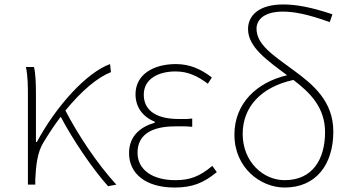

<svg xmlns="http://www.w3.org/2000/svg" viewBox="-20 -827 1573 860"><path d="M501 0C414 -95 327 -227 273 -332C345 -420 416 -480 477 -504L473 -540C368 -502 233 -354 145 -191H141V-409C141 -453 139 -503 132 -527H96C105 -486 105 -439 105 -396V0H138V-24C141 -85 147 -144 174 -188C201 -233 227 -271 252 -304C305 -203 394 -71 464 7Z M762 13C841 13 891 -7 951 -56L931 -84C875 -37 831 -20 766 -20C662 -20 596 -67 596 -143C596 -219 652 -261 765 -261C790 -261 810 -262 841 -259V-296C814 -293 801 -294 781 -294C669 -294 624 -340 624 -403C624 -474 690 -507 766 -507C822 -507 864 -487 911 -452L929 -480C882 -516 832 -540 768 -540C668 -540 587 -494 587 -405C587 -349 617 -305 673 -282V-277C615 -261 558 -222 558 -141C558 -49 633 13 762 13Z M1469 -763C1370 -796 1305 -807 1248 -807C1138 -807 1091 -756 1091 -697C1091 -616 1176 -557 1266 -490C1129 -458 1030 -363 1030 -224C1030 -75 1147 13 1255 13C1394 13 1473 -88 1473 -238C1473 -374 1382 -449 1294 -513C1203 -580 1129 -627 1129 -699C1129 -738 1163 -775 1246 -775C1295 -775 1354 -765 1457 -728ZM1255 -20C1158 -20 1067 -103 1067 -227C1067 -348 1149 -437 1294 -469C1371 -411 1436 -344 1436 -235C1436 -115 1381 -20 1255 -20Z"/></svg>

Font: SSpoqa Han Sans Neo Thin
Style: Regular
Weight: 100
Designer: [Spoqa Han Sans Neo] Dong-huui Kim  Younghwa Kang  Yujin Lee  [Noto Sans] Ryoko NISHIZUKA  (kana & ideographs); Paul D. 
Foundry: Spoqa (http://www.spoqa-han-sans.com)
Version: Version 1.000